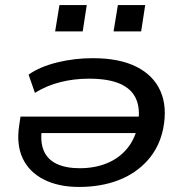

<svg xmlns="http://www.w3.org/2000/svg" viewBox="-20 -730 734 759"><path d="M292 9Q211 9 153 -20.5Q95 -50 69.5 -104.5Q44 -159 56 -235L61 -269H553L543 -204H119L146 -224Q138 -171 152.5 -135.5Q167 -100 203.5 -82.5Q240 -65 295 -65Q355 -65 403.5 -85Q452 -105 484 -144.5Q516 -184 526 -241V-245Q535 -301 517.5 -340Q500 -379 454 -399Q408 -419 332 -419Q273 -419 219 -405.5Q165 -392 118 -363L93 -435Q137 -466 205 -483Q273 -500 347 -500Q452 -500 519.5 -466Q587 -432 614.5 -369.5Q642 -307 625 -221Q610 -148 563.5 -96Q517 -44 448 -17.5Q379 9 292 9ZM429 -606 446 -710H554L538 -606ZM198 -606 215 -710H323L307 -606Z"/></svg>

Font: Nunito Sans 10pt Expanded Medium
Style: Italic
Weight: 500
Width: 7
Italic angle: -9°
Designer: Vernon Adams
Foundry: Vernon Adams
Version: Version 3.101;gftools[0.9.27]